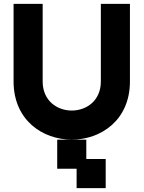

<svg xmlns="http://www.w3.org/2000/svg" viewBox="-20 -720 740 990"><path d="M650 -300V-700H500V-300C500 -200 425 -150 350 -150C275 -150 200 -200 200 -300V-700H50V-300C50 -100 200 0 350 0C500 0 650 -100 650 -300ZM275 150H375V250H525V100H425V0H275Z"/></svg>

Font: LS-VG5000 Bold
Style: Regular
Weight: 400
Designer: Justin Bihan, 2021
Foundry: Justin Bihan, 2021
Version: Version 1.000;Glyphs 3.1.2 (3151)